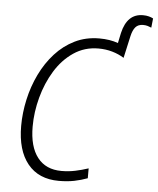

<svg xmlns="http://www.w3.org/2000/svg" viewBox="-58 -910 796 969"><g transform="rotate(5 339.5 -425.0)"><path d="M276 10Q174 10 118.5 -58Q63 -126 63 -250Q63 -316 78 -384Q93 -452 122.5 -513Q152 -574 195 -621.5Q238 -669 294 -696.5Q350 -724 418 -724Q472 -724 513 -709L524 -761Q547 -860 627 -860Q644 -860 657 -856.5Q670 -853 679 -848L674 -801Q665 -805 655 -808Q645 -811 632 -811Q607 -811 593.5 -795.5Q580 -780 573 -749L548 -637Q521 -654 488 -663.5Q455 -673 418 -673Q348 -673 292.5 -635.5Q237 -598 199 -536Q161 -474 141 -399.5Q121 -325 121 -252Q121 -150 163.5 -95.5Q206 -41 285 -41Q321 -41 354.5 -48Q388 -55 421 -66V-16Q389 -4 354 3Q319 10 276 10Z"/></g></svg>

Font: Noto Sans SemiCondensed Light
Style: Italic
Weight: 300
Width: 4
Italic angle: -12°
Designer: Monotype Design Team
Foundry: Monotype Imaging Inc.
Version: Version 2.013; ttfautohint (v1.8.4.7-5d5b)